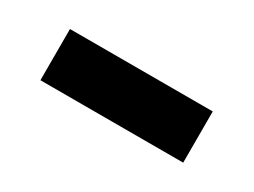

<svg xmlns="http://www.w3.org/2000/svg" viewBox="-26 -554 515 390"><g transform="rotate(30 231.0 -359.0)"><path d="M398.4 -299.3V-419.4H63.5V-299.3Z"/></g></svg>

Font: Winston ExtraBold
Style: Regular
Weight: 800
Designer: Vernon Adams, Kim Jin-seong, David Berlow, Cristiano Sobral
Foundry: The Winston Project Authors
Version: Version 3.004